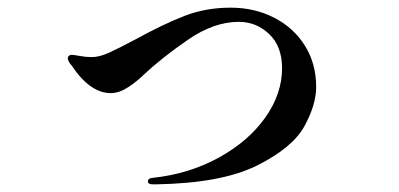

<svg xmlns="http://www.w3.org/2000/svg" viewBox="-20 -468 1040 501"><path d="M366 5Q366 -3 379 -4Q473 -14 550.5 -56.5Q628 -99 672 -161Q716 -223 716 -290Q716 -347 682.5 -379Q649 -411 603 -411Q538 -411 470 -364Q402 -317 355 -273Q338 -256 314.5 -240.5Q291 -225 269 -225Q215 -225 167 -297Q157 -308 157 -316Q157 -320 160 -322.5Q163 -325 167 -325Q172 -325 188 -322Q204 -319 219 -319Q239 -319 263.5 -330Q288 -341 333 -365Q406 -405 461.5 -426.5Q517 -448 582 -448Q644 -448 695 -422Q746 -396 775.5 -349Q805 -302 805 -241Q805 -195 774.5 -139Q744 -83 651.5 -36.5Q559 10 388 13H378Q366 13 366 5Z"/></svg>

Font: Shippori Mincho B1
Style: Bold
Weight: 700
Designer: FONTDASU
Foundry: FONTDASU / Google Inc. / but / Adobe
Version: Version 3.110; ttfautohint (v1.8.3)